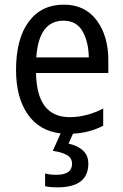

<svg xmlns="http://www.w3.org/2000/svg" viewBox="-20 -566 531 826"><path d="M362 -319H136Q147 -477 253 -477Q309 -477 335 -431.5Q361 -386 362 -319ZM227 240Q360 240 360 138Q360 102 336.5 81Q313 60 275 52L294 9Q363 6 424 -25V-99Q352 -62 280 -62Q138 -62 135 -252H446V-307Q446 -411 396 -478.5Q346 -546 254 -546Q158 -546 103.5 -472.5Q49 -399 49 -265Q49 -148 98.5 -75.5Q148 -3 241 8L207 83Q244 88 267 100.5Q290 113 290 139Q290 186 222 186Q193 186 174 180V235Q192 240 227 240Z"/></svg>

Font: Noto Sans UI SemiCondensed
Style: Regular
Weight: 400
Width: 4
Designer: Monotype Design Team
Foundry: Monotype Imaging Inc.
Version: 1.001